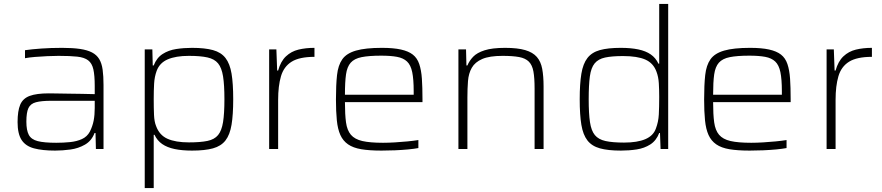

<svg xmlns="http://www.w3.org/2000/svg" viewBox="-20 -763 4517 983"><path d="M262 8Q197 8 154 -3.5Q111 -15 90.5 -46.5Q70 -78 70 -138Q70 -195 83.5 -227Q97 -259 132 -272Q167 -285 230 -285Q242 -285 268 -284.5Q294 -284 328.5 -283.5Q363 -283 398.5 -282.5Q434 -282 465 -281V-323Q465 -377 458 -408Q451 -439 431.5 -454Q412 -469 375.5 -473Q339 -477 280 -477Q255 -477 222.5 -475.5Q190 -474 159 -471.5Q128 -469 108 -465V-506Q142 -511 191.5 -514.5Q241 -518 298 -518Q352 -518 389.5 -512.5Q427 -507 451 -494.5Q475 -482 488 -460.5Q501 -439 505.5 -406Q510 -373 510 -328V0H471L469 -82H464Q449 -42 415 -22.5Q381 -3 340.5 2.5Q300 8 262 8ZM268 -32Q305 -32 339 -35.5Q373 -39 399.5 -51Q426 -63 440 -89Q454 -117 459.5 -145.5Q465 -174 465 -210V-247H243Q192 -247 164 -239.5Q136 -232 125.5 -209.5Q115 -187 115 -140Q115 -96 127.5 -72.5Q140 -49 173 -40.5Q206 -32 268 -32Z M721 200V-510H760L762 -428H767Q782 -467 812.5 -486.5Q843 -506 882 -512Q921 -518 963 -518Q1029 -518 1070.5 -506.5Q1112 -495 1134.5 -466Q1157 -437 1165.5 -386Q1174 -335 1174 -255Q1174 -176 1165.5 -124.5Q1157 -73 1134.5 -44Q1112 -15 1070.5 -3.5Q1029 8 963 8Q912 8 874 0Q836 -8 810.5 -25.5Q785 -43 771 -73H767V200ZM947 -34Q1006 -34 1042 -41.5Q1078 -49 1096.5 -71.5Q1115 -94 1122 -138Q1129 -182 1129 -255Q1129 -328 1122 -372Q1115 -416 1096.5 -438.5Q1078 -461 1042 -469Q1006 -477 947 -477Q880 -477 838.5 -459Q797 -441 782 -400Q771 -370 769 -334.5Q767 -299 767 -255Q767 -210 768.5 -175Q770 -140 779 -118Q796 -71 837.5 -52.5Q879 -34 947 -34Z M1358 0V-510H1395L1399 -402H1404Q1417 -449 1444 -474.5Q1471 -500 1508 -509Q1545 -518 1590 -518V-472Q1513 -472 1473 -447Q1433 -422 1418.5 -372.5Q1404 -323 1404 -252V0Z M1933 8Q1871 8 1829.5 1Q1788 -6 1762 -24Q1736 -42 1722.5 -72Q1709 -102 1704.5 -147Q1700 -192 1700 -254Q1700 -328 1705.5 -378.5Q1711 -429 1732.5 -459.5Q1754 -490 1802.5 -504Q1851 -518 1935 -518Q1994 -518 2032.5 -509.5Q2071 -501 2093.5 -483.5Q2116 -466 2126.5 -435Q2137 -404 2140 -360Q2143 -316 2143 -256V-240H1746Q1746 -177 1751.5 -136.5Q1757 -96 1776.5 -73Q1796 -50 1835 -41Q1874 -32 1941 -32Q1969 -32 2002 -34Q2035 -36 2066 -39Q2097 -42 2122 -46V-5Q2101 -1 2069.5 2Q2038 5 2002.5 6.5Q1967 8 1933 8ZM2098 -258V-296Q2098 -357 2090.5 -393.5Q2083 -430 2064 -448Q2045 -466 2012.5 -472Q1980 -478 1932 -478Q1869 -478 1831.5 -470.5Q1794 -463 1775.5 -442Q1757 -421 1751.5 -382Q1746 -343 1746 -278H2118Z M2327 0V-510H2366L2368 -428H2373Q2383 -452 2402.5 -472.5Q2422 -493 2461 -505.5Q2500 -518 2566 -518Q2630 -518 2669 -506.5Q2708 -495 2728.5 -471.5Q2749 -448 2756 -410.5Q2763 -373 2763 -320V0H2717V-309Q2717 -364 2711 -397Q2705 -430 2687.5 -447.5Q2670 -465 2637.5 -471Q2605 -477 2553 -477Q2486 -477 2449 -461Q2412 -445 2395.5 -416Q2379 -387 2376 -348Q2373 -309 2373 -264V0Z M3159 8Q3093 8 3051.5 -3.5Q3010 -15 2987.5 -44Q2965 -73 2956.5 -124Q2948 -175 2948 -255Q2948 -334 2956.5 -385.5Q2965 -437 2987.5 -466Q3010 -495 3051 -506.5Q3092 -518 3158 -518Q3210 -518 3248 -510Q3286 -502 3311.5 -484.5Q3337 -467 3351 -437H3355V-743H3401V0H3362L3359 -82H3355Q3340 -43 3309.5 -23.5Q3279 -4 3240 2Q3201 8 3159 8ZM3175 -33Q3243 -33 3284 -50.5Q3325 -68 3338 -105Q3351 -139 3353 -177Q3355 -215 3355 -267Q3355 -304 3353 -337Q3351 -370 3341 -396Q3325 -440 3284 -458Q3243 -476 3170 -476Q3113 -476 3078 -468.5Q3043 -461 3024.5 -438.5Q3006 -416 3000 -372Q2994 -328 2994 -255Q2994 -182 3000.5 -138Q3007 -94 3025.5 -71.5Q3044 -49 3080 -41Q3116 -33 3175 -33Z M3818 8Q3756 8 3714.5 1Q3673 -6 3647 -24Q3621 -42 3607.5 -72Q3594 -102 3589.5 -147Q3585 -192 3585 -254Q3585 -328 3590.5 -378.5Q3596 -429 3617.5 -459.5Q3639 -490 3687.5 -504Q3736 -518 3820 -518Q3879 -518 3917.5 -509.5Q3956 -501 3978.5 -483.5Q4001 -466 4011.5 -435Q4022 -404 4025 -360Q4028 -316 4028 -256V-240H3631Q3631 -177 3636.5 -136.5Q3642 -96 3661.5 -73Q3681 -50 3720 -41Q3759 -32 3826 -32Q3854 -32 3887 -34Q3920 -36 3951 -39Q3982 -42 4007 -46V-5Q3986 -1 3954.5 2Q3923 5 3887.5 6.5Q3852 8 3818 8ZM3983 -258V-296Q3983 -357 3975.5 -393.5Q3968 -430 3949 -448Q3930 -466 3897.5 -472Q3865 -478 3817 -478Q3754 -478 3716.5 -470.5Q3679 -463 3660.5 -442Q3642 -421 3636.5 -382Q3631 -343 3631 -278H4003Z M4212 0V-510H4249L4253 -402H4258Q4271 -449 4298 -474.5Q4325 -500 4362 -509Q4399 -518 4444 -518V-472Q4367 -472 4327 -447Q4287 -422 4272.5 -372.5Q4258 -323 4258 -252V0Z"/></svg>

Font: Saira SemiExpanded ExtraLight
Style: Regular
Weight: 250
Width: 6
Designer: Hector Gatti with collaboration of the Omnibus-Type team
Foundry: Omnibus-Type
Version: Version 1.101